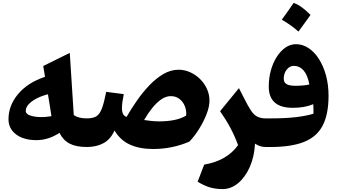

<svg xmlns="http://www.w3.org/2000/svg" viewBox="-20 -1006 2304 1314"><path d="M288.1 -480.5 275.9 -554.2 457.5 -644 484.9 -218.3Q517.1 -195.8 573.7 -195.8H574.2V0H573.7Q500.5 0 456.1 -23.4Q411.6 -46.9 387.2 -96.7Q311 -46.9 229.5 -46.9Q142.1 -46.9 90.1 -86.2Q38.1 -125.5 38.1 -190.4Q38.1 -282.7 103 -361.3Q168 -439.9 288.1 -480.5ZM308.1 -360.8Q267.1 -350.6 232.4 -333Q197.8 -315.4 177 -293.2Q156.2 -271 156.2 -246.6Q156.2 -225.6 187.7 -215.1Q219.2 -204.6 267.1 -204.6Q284.2 -204.6 301.3 -206.8Q318.4 -209 332 -210.9Q325.7 -252.9 320.1 -288.1Q314.5 -323.2 308.1 -360.8Z M1202.6 -528.8Q1242.7 -528.8 1280.5 -512Q1318.4 -495.1 1348.4 -465.8Q1378.4 -436.5 1396 -398.2Q1413.6 -359.9 1413.6 -317.4Q1413.6 -275.9 1393.3 -223.9Q1373 -171.9 1341.6 -122.1Q1310.1 -72.3 1276.4 -37.1Q1220.7 -12.7 1158.2 0.5Q1095.7 13.7 1028.3 13.7Q935.1 13.7 869.1 -16.4Q803.2 -46.4 763.7 -112.8Q736.8 -52.7 688.7 -26.4Q640.6 0 574.2 0Q563.5 0 558.1 -8.1Q552.7 -16.1 552.7 -38.6V-157.2Q552.7 -179.7 558.1 -187.7Q563.5 -195.8 574.2 -195.8Q615.2 -195.8 638.7 -209.7Q662.1 -223.6 677 -262.7Q691.9 -301.8 707 -377.4L827.1 -361.8Q821.8 -336.4 818.1 -310.8Q814.5 -285.2 814.5 -265.1Q814.5 -241.7 822.3 -226.1Q830.1 -210.4 846.2 -206.1Q878.4 -261.7 918 -318.6Q957.5 -375.5 1003.2 -423.1Q1048.8 -470.7 1098.9 -499.8Q1148.9 -528.8 1202.6 -528.8ZM1148.9 -348.1Q1115.7 -348.1 1083.3 -325.7Q1050.8 -303.2 1021.2 -266.1Q991.7 -229 966.3 -184.6Q990.7 -180.7 1017.6 -178Q1044.4 -175.3 1069.8 -175.3Q1125.5 -175.3 1171.9 -184.6Q1218.3 -193.8 1253.9 -214.8Q1257.3 -248.5 1245.1 -279.1Q1232.9 -309.6 1208.3 -328.9Q1183.6 -348.1 1148.9 -348.1Z M1615.2 -402.8 1647.9 -338.9Q1676.8 -280.8 1697.5 -249.8Q1718.3 -218.8 1741.5 -207.3Q1764.6 -195.8 1798.8 -195.8H1799.3V0H1798.8Q1776.9 0 1759.5 -5.9Q1742.2 -11.7 1725.1 -22.9Q1720.7 65.9 1689.7 136.2Q1658.7 206.5 1609.9 247.3Q1561 288.1 1502.4 288.1Q1458 288.1 1419.4 277.3Q1380.9 266.6 1332.5 237.8L1377.4 120.6Q1532.7 94.2 1609.4 -12.7Q1586.9 -73.7 1557.6 -129.2Q1528.3 -184.6 1486.3 -245.1Z M2228.5 -350.6Q2228.5 -224.6 2188.7 -147.5Q2148.9 -70.3 2061.8 -35.2Q1974.6 0 1832 0H1799.3Q1777.8 0 1777.8 -38.6V-157.2Q1777.8 -195.8 1799.3 -195.8H1831.5Q1933.1 -195.8 2005.6 -204.3Q2078.1 -212.9 2125.5 -228Q2125.5 -242.2 2125.2 -260Q2125 -277.8 2124 -293Q2064.9 -268.1 1983.4 -268.1Q1819.3 -268.1 1819.3 -413.6Q1819.3 -472.7 1834 -524.9Q1848.6 -577.1 1874.5 -617.4Q1900.4 -657.7 1933.8 -680.7Q1967.3 -703.6 2005.4 -703.6Q2051.8 -703.6 2092.3 -676.5Q2132.8 -649.4 2163.3 -601.3Q2193.8 -553.2 2211.2 -489Q2228.5 -424.8 2228.5 -350.6ZM2097.2 -427.7Q2085 -493.2 2057.4 -524.2Q2029.8 -555.2 1990.7 -555.2Q1962.4 -555.2 1942.1 -529.5Q1921.9 -503.9 1921.9 -467.8Q1921.9 -441.9 1940.9 -430.4Q1960 -418.9 2002.9 -418.9Q2027.3 -418.9 2052.7 -421.1Q2078.1 -423.3 2097.2 -427.7ZM1989.7 -986.3Q2022 -974.1 2050.8 -952.1Q2079.6 -930.2 2105 -903.8Q2085 -876 2064.5 -847.4Q2043.9 -818.8 2022.5 -790Q1997.6 -812 1969.2 -832.5Q1940.9 -853 1908.7 -871.1Q1930.2 -900.4 1950.2 -929.2Q1970.2 -958 1989.7 -986.3Z"/></svg>

Font: Pinar ExtraBold
Style: Regular
Weight: 800
Designer: Amin Abedi
Version: Version 3.000